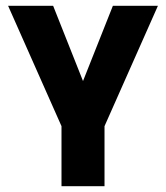

<svg xmlns="http://www.w3.org/2000/svg" viewBox="-20 -645 574 665"><path d="M240 -295 371 -625H527L342 -208V0H193V-208L8 -625H164L295 -295Z"/></svg>

Font: Changa SemiBold
Style: Regular
Weight: 600
Designer: Eduardo Rodriguez Tunni
Foundry: Eduardo Rodriguez Tunni
Version: Version 3.002; ttfautohint (v1.8.2)